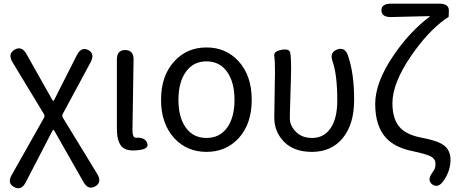

<svg xmlns="http://www.w3.org/2000/svg" viewBox="-20 -816 2487 1048"><path d="M120 180Q96 226 57 205Q18 184 44 139L220 -173Q226 -183 220 -193L48 -477Q21 -522 60 -545Q98 -567 124 -522L263 -275Q269 -265 271 -265Q273 -265 278 -275L400 -516Q424 -562 462 -543Q499 -523 475 -477L323 -195Q317 -184 323 -174L511 134Q538 179 500 201Q462 223 436 178L279 -98Q273 -108 271 -108Q269 -108 264 -98Z M641 -20Q618 -50 618 -113V-491Q618 -543 664 -543Q710 -542 709 -490L703 -106Q703 -63 723 -64Q770 -68 783 -36Q796 -4 740 3Q666 13 641 -20Z M932 -61Q859 -140 859 -271.5Q859 -403 932 -482Q1001 -557 1107 -557Q1213 -557 1282 -482Q1354 -403 1354 -271Q1354 -139 1282 -61Q1213 13 1107 13Q1001 13 932 -61ZM994.5 -119Q1035 -63 1107 -63Q1179 -63 1219.5 -119Q1260 -175 1260 -271Q1260 -367 1219.5 -424Q1179 -481 1107 -481Q1035 -481 994.5 -424Q954 -367 954 -271Q954 -175 994.5 -119Z M1683 13Q1585 13 1531 -41.5Q1477 -96 1477 -176Q1477 -202 1478 -228L1480 -368Q1481 -394 1481 -420Q1481 -486 1477 -511Q1473 -536 1516 -544Q1559 -552 1564 -528.5Q1569 -505 1569 -443Q1569 -416 1568 -389L1563 -222Q1562 -196 1562 -170Q1562 -128 1599 -93Q1631 -63 1684 -63Q1746 -63 1782 -113Q1821 -166 1821 -268Q1821 -408 1795 -482Q1778 -531 1821 -546Q1864 -561 1880 -511Q1913 -415 1913 -271Q1913 -136 1849 -60Q1787 13 1683 13Z M2401 171Q2371 213 2340 191Q2309 168 2340 126Q2345 119 2351 108.5Q2357 98 2357 77Q2357 52 2332.5 38.5Q2308 25 2232 9Q2138 -10 2089 -61Q2028 -126 2028 -249Q2028 -366 2127 -512Q2214 -641 2325 -725Q2329 -728 2324 -728L2115 -723Q2063 -722 2062 -759Q2062 -796 2114 -796H2378Q2430 -796 2430 -759Q2430 -722 2427.5 -722Q2425 -722 2411 -712Q2314 -643 2222 -508Q2122 -361 2122 -253Q2122 -162 2166 -117Q2203 -79 2285.5 -63.5Q2368 -48 2401 -24Q2439 3 2439 56Q2439 117 2401 171Z"/></svg>

Font: Resource Han Rounded HK
Style: Regular
Weight: 400
Designer: Cyano Hao (round all glyphs); Ryoko NISHIZUKA  (kana, bopomofo & ideographs); Paul D. Hunt (Latin, Greek & Cyrillic); Sa
Foundry: Cyano Hao
Version: 0.990